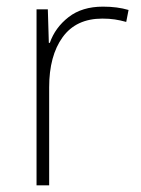

<svg xmlns="http://www.w3.org/2000/svg" viewBox="-20 -558 423 578"><path d="M290 -538Q312 -538 331 -535.5Q350 -533 367 -528L360 -492Q342 -497 325.5 -499.5Q309 -502 288 -502Q209 -502 168.5 -446Q128 -390 128 -295V0H90V-530H124L127 -429H130Q146 -475 186.5 -506.5Q227 -538 290 -538Z"/></svg>

Font: Noto Sans Arabic UI XLt
Style: Regular
Weight: 200
Designer: Monotype Design Team, Nadine Chahine and Nizar Qandah
Foundry: Monotype Imaging Inc.
Version: Version 2.010; ttfautohint (v1.8.4.7-5d5b)